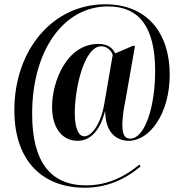

<svg xmlns="http://www.w3.org/2000/svg" viewBox="-20 -734 848 896"><path d="M375 142C472 142 556 109 636 43L631 34C549 101 468 131 382 131C216 131 130 22 130 -203C130 -495 274 -704 484 -704C629 -704 704 -609 704 -402C704 -238 657 -87 587 -87C563 -87 551 -105 551 -151C551 -191 560 -240 566 -269L610 -520H600L518 -485C504 -510 485 -529 439 -529C292 -529 223 -355 223 -235C223 -131 275 -77 341 -77C399 -77 444 -118 470 -214H471C472 -105 533 -77 581 -77C678 -77 772 -203 772 -386C772 -576 670 -714 471 -714C225 -714 47 -500 47 -220C47 25 186 142 375 142ZM374 -98C347 -98 329 -133 329 -207C329 -321 372 -518 453 -518C481 -518 501 -495 506 -478L467 -251C451 -156 408 -98 374 -98Z"/></svg>

Font: Noto Serif Display Condensed ExtraBold
Style: Regular
Weight: 800
Width: 3
Designer: Monotype Design Team
Foundry: Monotype Imaging Inc.
Version: Version 2.009